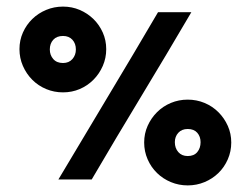

<svg xmlns="http://www.w3.org/2000/svg" viewBox="-20 -544 758 582"><path d="M157 0Q233 -128 308.5 -253.5Q384 -379 459 -507H560Q485 -379 409 -253.5Q333 -128 258 0ZM221.5 -274Q198 -264 171 -264Q144 -264 120 -274Q96 -284 78 -302Q60 -320 49.5 -344Q39 -368 39 -395Q39 -422 49.5 -445.5Q60 -469 78 -486.5Q96 -504 120 -514Q144 -524 171 -524Q198 -524 221.5 -514Q245 -504 263 -486.5Q281 -469 291.5 -445.5Q302 -422 302 -395Q302 -368 291.5 -344Q281 -320 263 -302Q245 -284 221.5 -274ZM131 -394Q131 -377 141.5 -365Q152 -353 171 -353Q189 -353 199.5 -365Q210 -377 210 -394Q210 -412 199.5 -423.5Q189 -435 171 -435Q152 -435 141.5 -423.5Q131 -412 131 -394ZM600 8Q576 18 549 18Q522 18 498 8Q474 -2 456 -19.5Q438 -37 427.5 -61Q417 -85 417 -112Q417 -139 427.5 -162.5Q438 -186 456 -204Q474 -222 498 -232Q522 -242 549 -242Q576 -242 600 -232Q624 -222 642 -204Q660 -186 670.5 -162.5Q681 -139 681 -112Q681 -85 670.5 -61Q660 -37 642 -19.5Q624 -2 600 8ZM510 -113Q510 -95 520.5 -83Q531 -71 549 -71Q568 -71 578 -83Q588 -95 588 -113Q588 -130 578 -141.5Q568 -153 549 -153Q531 -153 520.5 -141.5Q510 -130 510 -113Z"/></svg>

Font: JosefinSans
Style: SemiBold
Weight: 600
Designer: Santiago Orozco
Foundry: Typemade
Version: Version 1.0 ; ttfautohint (v1.3)